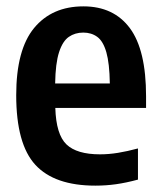

<svg xmlns="http://www.w3.org/2000/svg" viewBox="-20 -574 505 604"><path d="M280 10Q151.5 10 91.2 -55.5Q31 -121 31 -274.5Q31 -417.5 87.2 -485.8Q143.5 -554 242.5 -554Q337.5 -554 388.5 -485.5Q439.5 -417 439.5 -271V-234.5H154Q156.5 -151 189 -119.8Q221.5 -88.5 294.5 -88.5Q322 -88.5 351.2 -93.2Q380.5 -98 414 -107V-9Q377 1 345.2 5.5Q313.5 10 280 10ZM242 -471.5Q216 -471.5 196.5 -458Q177 -444.5 165.8 -409.8Q154.5 -375 153.5 -311.5H325.5Q324.5 -375 314.5 -409.8Q304.5 -444.5 286 -458Q267.5 -471.5 242 -471.5Z"/></svg>

Font: Encode Sans Cnd SmBold
Style: Regular
Weight: 600
Width: 3
Designer: Multiple Designers
Foundry: Impallari Type
Version: Version 3.002; ttfautohint (v1.8.3) -l 8 -r 50 -G 200 -x 14 